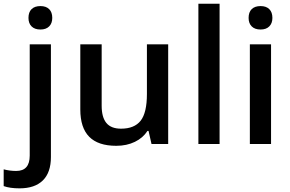

<svg xmlns="http://www.w3.org/2000/svg" viewBox="-79 -780 1570 1040"><path d="M26.9 240.2Q-24.9 240.2 -59.1 228V137.2Q-25.9 146 8.8 146Q82 146 82 63V-540H196.8V70.8Q196.8 154.3 153.1 197.3Q109.4 240.2 26.9 240.2ZM75.2 -683.1Q75.2 -713.9 92 -730.5Q108.9 -747.1 140.1 -747.1Q170.4 -747.1 187.3 -730.5Q204.1 -713.9 204.1 -683.1Q204.1 -653.8 187.3 -637Q170.4 -620.1 140.1 -620.1Q108.9 -620.1 92 -637Q75.2 -653.8 75.2 -683.1Z M741.7 0 725.6 -70.8H719.7Q695.8 -33.2 651.6 -11.7Q607.4 9.8 550.8 9.8Q452.6 9.8 404.3 -39.1Q356 -87.9 356 -187V-540H471.7V-207Q471.7 -145 497.1 -114Q522.5 -83 576.7 -83Q648.9 -83 682.9 -126.2Q716.8 -169.4 716.8 -271V-540H832V0Z M1110.4 0H995.6V-759.8H1110.4Z M1389.2 0H1274.4V-540H1389.2ZM1267.6 -683.1Q1267.6 -713.9 1284.4 -730.5Q1301.3 -747.1 1332.5 -747.1Q1362.8 -747.1 1379.6 -730.5Q1396.5 -713.9 1396.5 -683.1Q1396.5 -653.8 1379.6 -637Q1362.8 -620.1 1332.5 -620.1Q1301.3 -620.1 1284.4 -637Q1267.6 -653.8 1267.6 -683.1Z"/></svg>

Font: f2_52653          
Style: Regular
Weight: 600
Foundry: Ascender Corporation
Version: Version 1.10